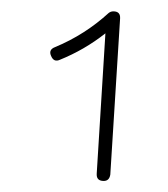

<svg xmlns="http://www.w3.org/2000/svg" viewBox="-20 -745 302 345"><path d="M165 -419.9C172.4 -419.4 176.8 -422.9 178.2 -431.2L195.8 -711.9C196.3 -720.2 192.4 -724.6 183.6 -724.6C180.7 -724.6 177.7 -723.6 175.3 -721.7C147.5 -696.3 115.2 -675.3 78.6 -660.2C70.8 -657.2 68.4 -651.9 71.8 -644.5C75.2 -636.2 80.6 -634.3 87.9 -637.7C116.7 -649.4 144 -665 169.4 -685.1L153.8 -433.1C153.3 -424.8 156.7 -420.4 165 -419.9Z"/></svg>

Font: Mikhak ExtraLight
Style: Regular
Weight: 200
Designer: Amin Abedi
Version: Version 3.2